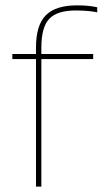

<svg xmlns="http://www.w3.org/2000/svg" viewBox="-20 -695 388 715"><path d="M114 -475H26V-494H114V-518Q114 -601 150.5 -638Q187 -675 266 -675Q287 -675 305 -673.5Q323 -672 342 -668V-649Q330 -652 308.5 -654Q287 -656 262 -656Q193 -656 163.5 -625Q134 -594 134 -518V-494H327V-475H134V0H114Z"/></svg>

Font: Blinker Thin
Style: Regular
Weight: 100
Designer: Juergen Huber
Foundry: supertype
Version: Version 1.017;hotconv 1.0.117;makeotfexe 2.5.65602